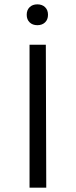

<svg xmlns="http://www.w3.org/2000/svg" viewBox="-20 -864 350 884"><path d="M187.5 -761Q174 -748 152 -748Q130 -748 116.5 -761Q103 -774 103 -796Q103 -818 116.5 -831Q130 -844 152 -844Q174 -844 187.5 -831Q201 -818 201 -796Q201 -774 187.5 -761ZM116 0V-658H191L193 0Z"/></svg>

Font: EauTestInfant
Style: Regular
Weight: 400
Designer: Christian Thalmann (Catharsis Fonts)
Version: Version 0.001;PS 000.001;hotconv 1.0.88;makeotf.lib2.5.64775